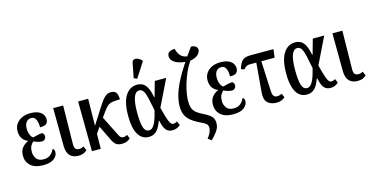

<svg xmlns="http://www.w3.org/2000/svg" viewBox="-94 -1295 3885 1994"><g transform="rotate(-15 1848.5 -298.5)"><path d="M223 10Q132 10 86.5 -32Q41 -74 41 -138Q41 -193 68 -225.5Q95 -258 132 -273V-276Q95 -290 74 -321.5Q53 -353 53 -399Q53 -447 77.5 -480Q102 -513 141 -530Q180 -547 226 -547Q283 -547 316 -531.5Q349 -516 363 -492.5Q377 -469 377 -442Q377 -414 359.5 -396Q342 -378 290 -379Q290 -409 284.5 -435.5Q279 -462 265 -479Q251 -496 224 -496Q193 -496 172.5 -472Q152 -448 152 -400Q152 -361 166 -331Q180 -301 196 -296Q222 -303 247 -309Q272 -315 296 -315Q302 -312 309 -302.5Q316 -293 316 -276Q316 -259 303.5 -245.5Q291 -232 270 -232Q239 -232 183 -256Q173 -247 157 -223.5Q141 -200 141 -153Q141 -113 164 -80.5Q187 -48 243 -48Q322 -48 358 -130Q365 -125 371 -116Q377 -107 377 -92Q377 -49 337.5 -19.5Q298 10 223 10Z M601 10Q542 10 509.5 -23.5Q477 -57 476 -129L473 -536H580L574 -126Q573 -86 586.5 -71Q600 -56 623 -56Q639 -56 650.5 -59.5Q662 -63 674 -70L693 -25Q676 -8 654 1Q632 10 601 10Z M746 0 741 -536H849L845 -247L953 -416Q980 -459 1001.5 -486.5Q1023 -514 1044 -527.5Q1065 -541 1094 -541Q1137 -541 1151.5 -515Q1166 -489 1166 -445Q1115 -444 1086 -439.5Q1057 -435 1036 -419.5Q1015 -404 990 -368L946 -307L1053 -93Q1064 -71 1075 -63.5Q1086 -56 1101 -56Q1122 -56 1142 -70L1160 -27Q1147 -15 1124.5 -4Q1102 7 1070 7Q1025 7 1003.5 -11.5Q982 -30 965 -66L888 -225L843 -161L841 0Z M1356 10Q1311 10 1277 -17Q1243 -44 1223.5 -102.5Q1204 -161 1204 -257Q1204 -402 1251 -474Q1298 -546 1377 -546Q1409 -546 1435.5 -532Q1462 -518 1482 -481Q1502 -444 1515 -375H1520L1565 -536H1688L1549 -251Q1570 -167 1584.5 -125Q1599 -83 1611 -69.5Q1623 -56 1637 -56Q1658 -56 1679 -70L1698 -27Q1681 -11 1659.5 -2Q1638 7 1611 7Q1568 7 1543 -22Q1518 -51 1503 -125H1498Q1486 -90 1468.5 -59Q1451 -28 1424 -9Q1397 10 1356 10ZM1375 -55Q1399 -55 1416.5 -73.5Q1434 -92 1446.5 -121.5Q1459 -151 1468.5 -183.5Q1478 -216 1484 -242Q1468 -327 1455.5 -380Q1443 -433 1426.5 -458Q1410 -483 1383 -483Q1303 -483 1303 -266Q1303 -156 1319.5 -105.5Q1336 -55 1375 -55ZM1395 -605 1361 -620 1391 -775Q1396 -802 1414.5 -807.5Q1433 -813 1455.5 -803.5Q1478 -794 1497 -775V-763Z M1977 213 1940 186Q1967 151 1977 126.5Q1987 102 1987 81Q1987 55 1972.5 40Q1958 25 1921 8Q1856 -22 1817.5 -53Q1779 -84 1762.5 -122.5Q1746 -161 1746 -213Q1746 -264 1762 -325.5Q1778 -387 1817 -465.5Q1856 -544 1923 -645Q1855 -651 1812.5 -677.5Q1770 -704 1770 -744Q1770 -769 1782 -782Q1794 -795 1813 -799.5Q1832 -804 1851 -804Q1860 -763 1884 -732.5Q1908 -702 1957 -695Q1986 -737 2020 -783Q2056 -781 2072 -767.5Q2088 -754 2088 -732Q2088 -706 2062.5 -680.5Q2037 -655 1976 -643Q1942 -593 1917.5 -537Q1893 -481 1876.5 -426Q1860 -371 1852.5 -323.5Q1845 -276 1845 -244Q1845 -203 1853.5 -174.5Q1862 -146 1885 -124Q1908 -102 1952 -80Q1997 -58 2023 -39.5Q2049 -21 2060 0.5Q2071 22 2071 52Q2071 95 2046 132.5Q2021 170 1977 213Z M2266 10Q2175 10 2129.5 -32Q2084 -74 2084 -138Q2084 -193 2111 -225.5Q2138 -258 2175 -273V-276Q2138 -290 2117 -321.5Q2096 -353 2096 -399Q2096 -447 2120.5 -480Q2145 -513 2184 -530Q2223 -547 2269 -547Q2326 -547 2359 -531.5Q2392 -516 2406 -492.5Q2420 -469 2420 -442Q2420 -414 2402.5 -396Q2385 -378 2333 -379Q2333 -409 2327.5 -435.5Q2322 -462 2308 -479Q2294 -496 2267 -496Q2236 -496 2215.5 -472Q2195 -448 2195 -400Q2195 -361 2209 -331Q2223 -301 2239 -296Q2265 -303 2290 -309Q2315 -315 2339 -315Q2345 -312 2352 -302.5Q2359 -293 2359 -276Q2359 -259 2346.5 -245.5Q2334 -232 2313 -232Q2282 -232 2226 -256Q2216 -247 2200 -223.5Q2184 -200 2184 -153Q2184 -113 2207 -80.5Q2230 -48 2286 -48Q2365 -48 2401 -130Q2408 -125 2414 -116Q2420 -107 2420 -92Q2420 -49 2380.5 -19.5Q2341 10 2266 10Z M2730 10Q2670 10 2635 -22.5Q2600 -55 2606 -131L2633 -447H2561Q2543 -447 2527.5 -439Q2512 -431 2495 -411L2461 -422Q2479 -485 2506.5 -510.5Q2534 -536 2592 -536H2841L2830 -447H2687L2702 -124Q2704 -85 2716 -69Q2728 -53 2752 -53Q2779 -53 2803 -67L2822 -24Q2804 -7 2782 1.5Q2760 10 2730 10Z M3055 10Q3010 10 2976 -17Q2942 -44 2922.5 -102.5Q2903 -161 2903 -257Q2903 -402 2950 -474Q2997 -546 3076 -546Q3108 -546 3134.5 -532Q3161 -518 3181 -481Q3201 -444 3214 -375H3219L3264 -536H3387L3248 -251Q3269 -167 3283.5 -125Q3298 -83 3310 -69.5Q3322 -56 3336 -56Q3357 -56 3378 -70L3397 -27Q3380 -11 3358.5 -2Q3337 7 3310 7Q3267 7 3242 -22Q3217 -51 3202 -125H3197Q3185 -90 3167.5 -59Q3150 -28 3123 -9Q3096 10 3055 10ZM3074 -55Q3098 -55 3115.5 -73.5Q3133 -92 3145.5 -121.5Q3158 -151 3167.5 -183.5Q3177 -216 3183 -242Q3167 -327 3154.5 -380Q3142 -433 3125.5 -458Q3109 -483 3082 -483Q3002 -483 3002 -266Q3002 -156 3018.5 -105.5Q3035 -55 3074 -55Z M3603 10Q3544 10 3511.5 -23.5Q3479 -57 3478 -129L3475 -536H3582L3576 -126Q3575 -86 3588.5 -71Q3602 -56 3625 -56Q3641 -56 3652.5 -59.5Q3664 -63 3676 -70L3695 -25Q3678 -8 3656 1Q3634 10 3603 10Z"/></g></svg>

Font: Noto Serif ExtraCondensed Medium
Style: Regular
Weight: 500
Width: 2
Designer: Monotype Design Team
Foundry: Monotype Imaging Inc.
Version: Version 2.015